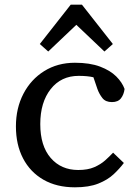

<svg xmlns="http://www.w3.org/2000/svg" viewBox="-20 -788 592 820"><path d="M300 12Q222 12 165.5 -20.5Q109 -53 78.5 -111.5Q48 -170 48 -248Q48 -326 80 -387.5Q112 -449 169 -484.5Q226 -520 300 -520Q364 -520 407.5 -503.5Q451 -487 476.5 -461.5Q502 -436 512 -408Q509 -384 496.5 -368Q484 -352 458 -352Q431 -352 417.5 -369Q404 -386 396 -408L379 -458Q354 -464 316 -464Q241 -464 196.5 -407.5Q152 -351 152 -258Q152 -165 196.5 -113.5Q241 -62 314 -62Q355 -62 382.5 -74Q410 -86 429 -103Q448 -120 463 -136L509 -92Q491 -68 465.5 -44Q440 -20 400 -4Q360 12 300 12ZM426 -568 306 -682 186 -568 150 -600 282 -768H330L462 -600Z"/></svg>

Font: Source Serif 4 Caption
Style: Regular
Weight: 400
Designer: Frank Grießhammer
Foundry: Adobe Systems Incorporated
Version: Version 4.004;hotconv 1.0.117;makeotfexe 2.5.65602